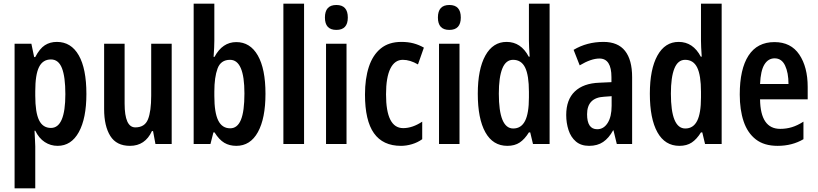

<svg xmlns="http://www.w3.org/2000/svg" viewBox="-20 -780 4430 1040"><path d="M288 -553Q365 -553 406.5 -480.5Q448 -408 448 -271Q448 -139 407 -64.5Q366 10 292 10Q254 10 222.5 -10.5Q191 -31 171 -72H167Q168 -44 169.5 -23Q171 -2 171 13V240H59V-543H150L165 -471H171Q195 -517 223 -535Q251 -553 288 -553ZM256 -458Q212 -458 191.5 -417Q171 -376 171 -286V-262Q171 -171 191.5 -129Q212 -87 256 -87Q334 -87 334 -270Q334 -364 315.5 -411Q297 -458 256 -458Z M910 -543V0H822L809 -70H803Q766 10 684 10Q611 10 577.5 -43.5Q544 -97 544 -189V-543H655V-219Q655 -90 713 -90Q764 -90 781.5 -133.5Q799 -177 799 -262V-543Z M1141 -560Q1141 -544 1140 -522Q1139 -500 1137 -472H1142Q1185 -552 1260 -552Q1335 -552 1376.5 -479.5Q1418 -407 1418 -272Q1418 -139 1377 -64.5Q1336 10 1260 10Q1223 10 1195 -6.5Q1167 -23 1142 -63H1136L1120 0H1029V-760H1141ZM1226 -456Q1176 -456 1158.5 -409Q1141 -362 1141 -284V-260Q1141 -170 1162 -127.5Q1183 -85 1227 -85Q1266 -85 1285 -131Q1304 -177 1304 -274Q1304 -456 1226 -456Z M1627 0H1515V-760H1627Z M1802 -753Q1864 -753 1864 -685Q1864 -618 1802 -618Q1740 -618 1740 -685Q1740 -753 1802 -753ZM1857 -543V0H1746V-543Z M2152 10Q2054 10 2005.5 -58.5Q1957 -127 1957 -268Q1957 -354 1978 -418Q1999 -482 2042.5 -517.5Q2086 -553 2154 -553Q2191 -553 2220.5 -545Q2250 -537 2276 -522L2244 -431Q2201 -456 2162 -456Q2118 -456 2094.5 -408.5Q2071 -361 2071 -269Q2071 -86 2164 -86Q2214 -86 2267 -121V-26Q2242 -8 2211.5 1Q2181 10 2152 10Z M2414 -753Q2476 -753 2476 -685Q2476 -618 2414 -618Q2352 -618 2352 -685Q2352 -753 2414 -753ZM2469 -543V0H2358V-543Z M2728 10Q2650 10 2609 -63.5Q2568 -137 2568 -272Q2568 -405 2609 -479Q2650 -553 2724 -553Q2802 -553 2844 -473H2849Q2847 -502 2846 -523Q2845 -544 2845 -559V-760H2957V0H2867L2852 -63H2845Q2822 -26 2795 -8Q2768 10 2728 10ZM2760 -84Q2803 -84 2824 -125Q2845 -166 2845 -252V-283Q2845 -372 2824.5 -414Q2804 -456 2759 -456Q2720 -456 2701 -409Q2682 -362 2682 -273Q2682 -84 2760 -84Z M3249 -553Q3327 -553 3365.5 -504.5Q3404 -456 3404 -362V0H3321L3303 -74H3301Q3278 -32 3247 -11Q3216 10 3171 10Q3127 10 3099.5 -13.5Q3072 -37 3059.5 -75.5Q3047 -114 3047 -157Q3047 -240 3093.5 -284.5Q3140 -329 3227 -332L3292 -335V-362Q3292 -463 3227 -463Q3182 -463 3120 -426L3087 -510Q3159 -553 3249 -553ZM3252 -256Q3160 -251 3160 -161Q3160 -80 3215 -80Q3250 -80 3271.5 -114Q3293 -148 3293 -207V-259Z M3660 10Q3582 10 3541 -63.5Q3500 -137 3500 -272Q3500 -405 3541 -479Q3582 -553 3656 -553Q3734 -553 3776 -473H3781Q3779 -502 3778 -523Q3777 -544 3777 -559V-760H3889V0H3799L3784 -63H3777Q3754 -26 3727 -8Q3700 10 3660 10ZM3692 -84Q3735 -84 3756 -125Q3777 -166 3777 -252V-283Q3777 -372 3756.5 -414Q3736 -456 3691 -456Q3652 -456 3633 -409Q3614 -362 3614 -273Q3614 -84 3692 -84Z M4175 -552Q4264 -552 4309.5 -484.5Q4355 -417 4355 -309V-242H4097Q4099 -82 4206 -82Q4239 -82 4269 -91Q4299 -100 4332 -121V-26Q4271 10 4192 10Q4119 10 4074 -25Q4029 -60 4008 -122.5Q3987 -185 3987 -268Q3987 -406 4034.5 -479Q4082 -552 4175 -552ZM4176 -464Q4141 -464 4120.5 -430.5Q4100 -397 4097 -325H4251Q4251 -386 4232.5 -425Q4214 -464 4176 -464Z"/></svg>

Font: Noto Sans Thai Looped ExtraCondensed SemiBold
Style: Regular
Weight: 600
Width: 2
Designer: Sasikarn Vongin, Ben Mitchell
Foundry: The Fontpad Ltd
Version: Version 1.001; ttfautohint (v1.8.4.7-5d5b)